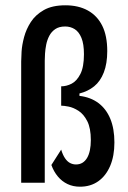

<svg xmlns="http://www.w3.org/2000/svg" viewBox="-20 -690 484 725"><path d="M282 15Q256 15 235 5Q214 -5 198.5 -23.5Q183 -42 174 -67L211 -125Q217 -105 225.5 -92.5Q234 -80 244.5 -74.5Q255 -69 267 -69Q281 -69 291.5 -75.5Q302 -82 309 -94Q316 -106 319.5 -123Q323 -140 323 -161Q323 -206 309.5 -232.5Q296 -259 276.5 -271.5Q257 -284 239 -287.5Q221 -291 211 -291V-364Q231 -364 250.5 -374Q270 -384 283.5 -410.5Q297 -437 297 -485Q297 -524 287.5 -547Q278 -570 262 -580Q246 -590 226 -590Q203 -590 188.5 -580Q174 -570 166 -554.5Q158 -539 154.5 -521.5Q151 -504 150 -487.5Q149 -471 149 -461V0H60V-458Q60 -471 61.5 -495.5Q63 -520 71 -550Q79 -580 96.5 -607Q114 -634 145.5 -652Q177 -670 227 -670Q276 -670 311.5 -650.5Q347 -631 366 -593Q385 -555 385 -497Q385 -450 372 -416.5Q359 -383 335.5 -364Q312 -345 280 -337V-328Q322 -323 351.5 -301Q381 -279 396.5 -241.5Q412 -204 412 -152Q412 -101 396 -63.5Q380 -26 351 -5.5Q322 15 282 15Z"/></svg>

Font: Bricolage Grotesque Condensed
Style: Regular
Weight: 400
Width: 3
Designer: Mathieu Triay
Foundry: Atelier Triay
Version: Version 1.000;gftools[0.9.30]